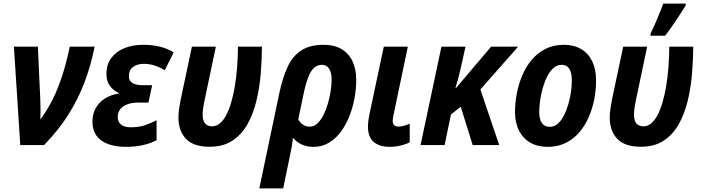

<svg xmlns="http://www.w3.org/2000/svg" viewBox="-20 -804 3891 1064"><path d="M92.3 0 57.1 -545.4H189.9L203.1 -256.3Q204.6 -227.5 204.6 -197Q204.6 -166.5 203.6 -142.1Q241.7 -192.9 271.5 -252.4Q301.3 -312 324.7 -384.3Q348.1 -456.5 366.7 -545.4H504.4Q483.9 -441.9 448.5 -348.1Q413.1 -254.4 358.4 -168Q303.7 -81.5 224.1 0Z M677.7 9.8Q620.1 9.8 578.4 -5.9Q536.6 -21.5 514.4 -52.5Q492.2 -83.5 492.2 -128.9Q492.2 -170.4 509.3 -202.6Q526.4 -234.9 558.6 -256.3Q590.8 -277.8 636.7 -285.6L637.2 -289.6Q608.4 -301.8 589.1 -327.9Q569.8 -354 569.8 -394.5Q569.8 -446.8 596.9 -482.9Q624 -519 669.9 -537.4Q715.8 -555.7 772 -555.7Q823.7 -555.7 866 -545.4Q908.2 -535.2 942.4 -513.7L893.1 -414.6Q865.7 -431.2 837.4 -440.7Q809.1 -450.2 776.9 -450.2Q740.2 -450.2 717.3 -432.9Q694.3 -415.5 694.3 -382.3Q694.3 -356.4 713.6 -344.2Q732.9 -332 772 -332H823.2L802.7 -235.4H744.6Q710.9 -235.4 685.5 -225.8Q660.2 -216.3 646.2 -198.5Q632.3 -180.7 632.3 -155.8Q632.3 -128.9 650.6 -113.8Q668.9 -98.6 706.1 -98.6Q748 -98.6 782 -109.6Q815.9 -120.6 847.7 -137.7V-26.9Q813 -8.8 770.8 0.5Q728.5 9.8 677.7 9.8Z M1141.6 9.3Q1051.8 9.3 1010.3 -34.9Q968.8 -79.1 968.8 -153.8Q968.8 -174.3 972.2 -198.5Q975.6 -222.7 980.5 -248.5L1043.5 -545.4H1176.3L1111.3 -237.3Q1107.4 -218.3 1105.2 -200.4Q1103 -182.6 1103 -168.5Q1103 -135.7 1116.5 -119.9Q1129.9 -104 1155.3 -104Q1178.7 -104 1198.2 -120.1Q1217.8 -136.2 1233.4 -165.5Q1249 -194.8 1261 -235.4Q1272.9 -275.9 1281.2 -325.2Q1289.6 -374.5 1293.9 -430.2Q1298.3 -485.8 1298.8 -545.4H1431.6Q1431.2 -471.2 1424.6 -393.1Q1418 -314.9 1400.4 -243.2Q1382.8 -171.4 1350.6 -114.5Q1318.4 -57.6 1267.3 -24.2Q1216.3 9.3 1141.6 9.3Z M1417 240.2 1528.3 -289.6Q1546.4 -375 1574.2 -434.3Q1602.1 -493.7 1649.7 -524.7Q1697.3 -555.7 1772.9 -555.7Q1833 -555.7 1873 -531.7Q1913.1 -507.8 1933.6 -464.1Q1954.1 -420.4 1954.1 -361.8Q1954.1 -310.1 1944.1 -257.3Q1934.1 -204.6 1914.8 -156.7Q1895.5 -108.9 1866.9 -71.3Q1838.4 -33.7 1801 -12Q1763.7 9.8 1717.3 9.8Q1678.7 9.8 1650.1 -4.2Q1621.6 -18.1 1603.5 -41Q1600.6 -12.7 1595.2 16.6Q1589.8 45.9 1583.5 75.2L1549.3 240.2ZM1695.8 -102.1Q1720.7 -102.1 1740.2 -121.1Q1759.8 -140.1 1774.4 -170.4Q1789.1 -200.7 1798.8 -236.1Q1808.6 -271.5 1813.2 -304.7Q1817.9 -337.9 1817.9 -362.3Q1817.9 -401.9 1803.7 -423.3Q1789.6 -444.8 1764.2 -444.8Q1739.3 -444.8 1720.7 -428.5Q1702.1 -412.1 1688 -375.7Q1673.8 -339.4 1661.6 -279.8L1632.8 -142.6Q1642.1 -124.5 1658.4 -113.3Q1674.8 -102.1 1695.8 -102.1Z M2139.6 9.8Q2083.5 9.8 2051.3 -17.1Q2019 -43.9 2019 -103Q2019 -116.7 2021.5 -135.7Q2023.9 -154.8 2029.3 -180.2L2106.9 -545.4H2240.2L2161.1 -168.9Q2158.7 -158.2 2157.5 -149.2Q2156.2 -140.1 2156.2 -133.3Q2156.2 -118.2 2164.6 -110.4Q2172.9 -102.5 2188 -102.5Q2202.6 -102.5 2218 -106.9Q2233.4 -111.3 2250.5 -118.2V-15.6Q2228.5 -3.9 2199.5 2.9Q2170.4 9.8 2139.6 9.8Z M2310.5 0 2426.3 -545.4H2559.6L2533.7 -428.7Q2528.3 -402.8 2520.5 -373.8Q2512.7 -344.7 2503.9 -315.9H2506.8L2701.7 -545.4H2851.1L2642.1 -308.1L2746.6 0H2599.6L2533.2 -212.4L2479 -169.4L2443.8 0Z M3014.2 9.8Q2959.5 9.8 2918.9 -13.4Q2878.4 -36.6 2856.2 -80.1Q2834 -123.5 2834 -183.6Q2834 -233.9 2844 -286.1Q2854 -338.4 2874.5 -386.7Q2895 -435.1 2927.2 -473.1Q2959.5 -511.2 3003.7 -533.4Q3047.9 -555.7 3105 -555.7Q3160.2 -555.7 3200.2 -532.2Q3240.2 -508.8 3261.7 -464.6Q3283.2 -420.4 3283.2 -358.4Q3283.2 -306.6 3273.2 -254.4Q3263.2 -202.1 3242.4 -154.5Q3221.7 -106.9 3189.9 -70.1Q3158.2 -33.2 3114.3 -11.7Q3070.3 9.8 3014.2 9.8ZM3027.3 -101.1Q3050.3 -101.1 3069.3 -116.9Q3088.4 -132.8 3103 -160.2Q3117.7 -187.5 3127.9 -221.2Q3138.2 -254.9 3143.6 -290.5Q3148.9 -326.2 3148.9 -358.9Q3148.9 -384.8 3143.3 -404.1Q3137.7 -423.3 3125 -434.1Q3112.3 -444.8 3091.3 -444.8Q3066.9 -444.8 3047.1 -427Q3027.3 -409.2 3012.5 -380.1Q2997.6 -351.1 2987.8 -316.4Q2978 -281.7 2973.1 -246.8Q2968.3 -211.9 2968.3 -183.1Q2968.3 -143.6 2982.9 -122.3Q2997.6 -101.1 3027.3 -101.1Z M3531.7 9.3Q3441.9 9.3 3400.4 -34.9Q3358.9 -79.1 3358.9 -153.8Q3358.9 -174.3 3362.3 -198.5Q3365.7 -222.7 3370.6 -248.5L3433.6 -545.4H3566.4L3501.5 -237.3Q3497.6 -218.3 3495.4 -200.4Q3493.2 -182.6 3493.2 -168.5Q3493.2 -135.7 3506.6 -119.9Q3520 -104 3545.4 -104Q3568.8 -104 3588.4 -120.1Q3607.9 -136.2 3623.5 -165.5Q3639.2 -194.8 3651.1 -235.4Q3663.1 -275.9 3671.4 -325.2Q3679.7 -374.5 3684.1 -430.2Q3688.5 -485.8 3689 -545.4H3821.8Q3821.3 -471.2 3814.7 -393.1Q3808.1 -314.9 3790.5 -243.2Q3772.9 -171.4 3740.7 -114.5Q3708.5 -57.6 3657.5 -24.2Q3606.4 9.3 3531.7 9.3ZM3584.5 -606 3585.9 -620.1Q3593.8 -634.8 3603.3 -656.2Q3612.8 -677.7 3622.8 -701.4Q3632.8 -725.1 3641.4 -746.8Q3649.9 -768.6 3655.8 -784.2H3780.3L3779.3 -773.4Q3769.5 -756.8 3755.9 -735.6Q3742.2 -714.4 3726.8 -691.4Q3711.4 -668.5 3696 -646.5Q3680.7 -624.5 3666 -606Z"/></svg>

Font: Open Sans SemiCondensed
Style: Bold Italic
Weight: 700
Width: 4
Italic angle: -12°
Designer: Monotype Design Team
Foundry: Monotype Imaging Inc.
Version: Version 3.003